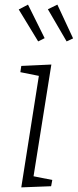

<svg xmlns="http://www.w3.org/2000/svg" viewBox="-20 -807 336 830"><path d="M72 3 148 -479 68 -495 72 -522 202 -528 125 -45 206 -29 201 -2ZM145 -628 61 -766 101 -787 173 -642ZM268 -628 187 -767 228 -787 296 -641Z"/></svg>

Font: Bitter Light
Style: Italic
Weight: 300
Italic angle: -9°
Designer: Sol Matas, and Bitter project Authors
Foundry: Sol Matas
Version: Version 2.001